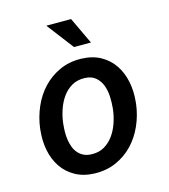

<svg xmlns="http://www.w3.org/2000/svg" viewBox="-111 -822 809 921"><g transform="rotate(-15 293.5 -361.5)"><path d="M48.3 -265.6Q55.2 -320.3 76.9 -370.4Q98.6 -420.4 134 -458Q169.4 -495.6 217.5 -517.6Q265.6 -539.6 324.7 -538.1Q380.9 -536.6 421.1 -513.9Q461.4 -491.2 486.1 -454.1Q510.7 -417 520.3 -369.4Q529.8 -321.8 524.4 -270.5L523.4 -259.8Q516.6 -205.1 494.6 -155.5Q472.7 -106 437.3 -68.6Q401.9 -31.2 353.8 -9.8Q305.7 11.7 247.1 10.3Q191.4 8.8 151.1 -13.7Q110.8 -36.1 85.9 -72.8Q61 -109.4 51.5 -156.7Q42 -204.1 47.4 -255.4ZM161.1 -255.4Q159.2 -237.3 158.9 -217.8Q158.7 -198.2 161.6 -179.2Q164.6 -160.2 170.9 -143.1Q177.2 -126 188.5 -112.8Q199.7 -99.6 216.1 -91.3Q232.4 -83 255.4 -82.5Q292 -81.1 319.1 -97.2Q346.2 -113.3 364.7 -139.2Q383.3 -165 394.3 -197.3Q405.3 -229.5 409.2 -260.3L410.2 -270Q413.1 -296.9 411.6 -327.1Q410.2 -357.4 400.6 -383.1Q391.1 -408.7 370.8 -426Q350.6 -443.4 316.4 -444.3Q279.8 -445.3 252.4 -429.2Q225.1 -413.1 206.5 -387Q188 -360.8 177 -328.6Q166 -296.4 162.1 -265.6ZM390.6 -601.1H306.6L204.6 -734.4H327.6Z"/></g></svg>

Font: Roboto Mono Medium
Style: Italic
Weight: 500
Designer: Google
Version: Version 2.000985; 2015; ttfautohint (v1.3)